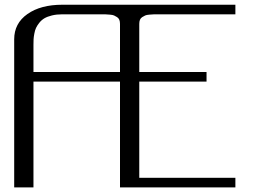

<svg xmlns="http://www.w3.org/2000/svg" viewBox="-20 -812 1102 832"><path d="M1000 -791.5V-750H666.5Q652.8 -750 645.8 -749.8Q638.7 -749.5 627 -748.5Q615.2 -747.6 609.1 -744.9Q603 -742.2 596.2 -737.8Q589.4 -733.4 586.4 -726.1Q583.5 -718.8 583.5 -708.5V-500H875V-458.5H583.5V-41.5H1000V0H500V-458.5H125V0H41.5V-641.6Q41.5 -710.9 98.9 -751.2Q156.2 -791.5 250 -791.5ZM500 -708.5Q500 -718.8 497.1 -726.1Q494.1 -733.4 487.3 -737.8Q480.5 -742.2 474.4 -744.9Q468.3 -747.6 456.5 -748.5Q444.8 -749.5 437.7 -749.8Q430.7 -750 416.5 -750H250Q225.1 -750 205.1 -745.1Q185.1 -740.2 172.4 -732.7Q159.7 -725.1 150.4 -713.4Q141.1 -701.7 136.2 -691.2Q131.3 -680.7 128.7 -666Q126 -651.4 125.5 -641.6Q125 -631.8 125 -618.7V-500H500Z"/></svg>

Font: Gputeks
Style: Regular
Weight: 500
Version: Version 0.9